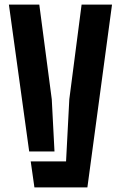

<svg xmlns="http://www.w3.org/2000/svg" viewBox="-20 -820 529 840"><path d="M18.9 -800H151.9L206.5 -385.6L218.4 -157.3H107.7ZM114.4 -113.9H269L283.2 -385.6L337 -800H470.1L362.3 0H130.6Z"/></svg>

Font: Big Shoulders Stencil Text SC Thin
Style: Regular
Weight: 100
Designer: Patric King
Foundry: XO Type Co
Version: Version 2.001